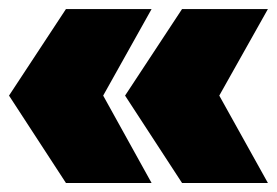

<svg xmlns="http://www.w3.org/2000/svg" viewBox="-43 -486 617 428"><path d="M-22.9 -272.9 104 -465.8H294.9L187 -272.9L294.9 -78.1H104ZM235.8 -272.9 362.8 -465.8H554.2L445.8 -272.9L554.2 -78.1H362.8Z"/></svg>

Font: Trueno UltraBlack
Style: Regular
Weight: 950
Designer: Julieta Ulanovsky
Foundry: Julieta Ulanovsky
Version: Version 3.001b | FøM Fix